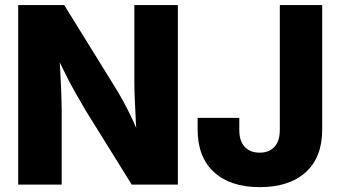

<svg xmlns="http://www.w3.org/2000/svg" viewBox="-20 -748 1378 778"><path d="M53.7 0V-727.5H240.2L444.3 -397.9Q461.4 -370.6 479.7 -337.2Q498 -303.7 516.8 -263.7Q535.6 -223.6 553.7 -176.8L536.1 -161.1Q533.2 -199.7 530.8 -247.8Q528.3 -295.9 526.4 -341.1Q524.4 -386.2 524.4 -416V-727.5H700.7V0H513.7L326.2 -301.8Q305.2 -336.9 284.7 -373.5Q264.2 -410.2 242.4 -453.9Q220.7 -497.6 193.8 -552.7L218.3 -557.6Q221.7 -505.4 224.4 -456.3Q227.1 -407.2 228.5 -367.2Q230 -327.1 230 -302.2V0ZM1032.7 10.3Q913.6 10.3 847.2 -50.5Q780.8 -111.3 780.8 -223.6V-270.5H949.7V-221.2Q949.7 -176.3 971.7 -152.8Q993.7 -129.4 1032.2 -129.4Q1070.3 -129.4 1092 -152.8Q1113.8 -176.3 1113.8 -221.7V-727.5H1285.6V-222.7Q1285.6 -110.8 1219 -50.3Q1152.3 10.3 1032.7 10.3Z"/></svg>

Font: Inter 20pt ExtraBold
Style: Regular
Weight: 800
Version: Version 4.001;git-66647c0bb